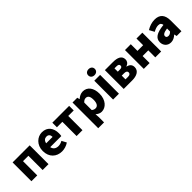

<svg xmlns="http://www.w3.org/2000/svg" viewBox="248 -2065 3585 3585"><g transform="rotate(-45 2041.0 -272.0)"><path d="M63 0H217V-376H359V0H514V-497H63Z M863 12C922 12 990 -7 1042 -44L992 -137C957 -117 921 -106 885 -106C822 -106 775 -135 761 -202H1054C1057 -216 1060 -242 1060 -270C1060 -405 990 -509 846 -509C727 -509 611 -410 611 -249C611 -83 721 12 863 12ZM759 -306C769 -364 806 -392 850 -392C906 -392 928 -355 928 -306Z M1256 0H1411V-376H1556V-497H1112V-376H1256Z M1645 182H1799V38L1794 -39C1829 -6 1868 12 1911 12C2018 12 2119 -86 2119 -257C2119 -410 2045 -509 1925 -509C1874 -509 1824 -484 1786 -449H1782L1771 -497H1645ZM1874 -115C1850 -115 1824 -122 1799 -144V-341C1826 -370 1850 -383 1879 -383C1934 -383 1960 -342 1960 -255C1960 -154 1922 -115 1874 -115Z M2220 0H2374V-497H2220ZM2297 -567C2348 -567 2384 -598 2384 -647C2384 -695 2348 -726 2297 -726C2246 -726 2210 -695 2210 -647C2210 -598 2246 -567 2297 -567Z M2500 0H2726C2839 0 2934 -41 2934 -143C2934 -210 2894 -244 2832 -259V-263C2891 -280 2915 -324 2915 -365C2915 -466 2825 -497 2713 -497H2500ZM2650 -306V-394H2705C2751 -394 2768 -377 2768 -349C2768 -322 2750 -306 2705 -306ZM2650 -103V-202H2717C2765 -202 2785 -181 2785 -153C2785 -125 2767 -103 2718 -103Z M3030 0H3184V-185H3334V0H3489V-497H3334V-321H3184V-497H3030Z M3741 12C3797 12 3842 -13 3883 -50H3887L3898 0H4024V-282C4024 -438 3952 -509 3824 -509C3746 -509 3675 -484 3610 -444L3664 -344C3714 -372 3754 -386 3794 -386C3845 -386 3866 -362 3870 -321C3674 -301 3593 -244 3593 -139C3593 -56 3650 12 3741 12ZM3794 -108C3760 -108 3741 -122 3741 -151C3741 -186 3771 -213 3870 -226V-147C3846 -123 3825 -108 3794 -108Z"/></g></svg>

Font: DAIFUKU Sans
Style: Bold
Weight: 700
Designer: Original font ‘Source Han Sans JP’ : Paul D. Hunt
Foundry: Daifuku
Version: Version 1.000